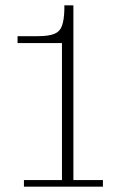

<svg xmlns="http://www.w3.org/2000/svg" viewBox="-20 -702 435 722"><path d="M70 0V-25H213V-540H46V-566H122Q163 -566 184 -574.5Q205 -583 213 -605Q221 -627 222 -666V-682H256V-25H367V0Z"/></svg>

Font: Montagu Slab 144pt ExtraLight
Style: Regular
Weight: 250
Version: Version 1.000